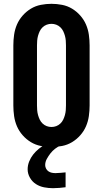

<svg xmlns="http://www.w3.org/2000/svg" viewBox="-20 -763 540 1007"><path d="M250 8Q222 8 194 2.5Q166 -3 142 -17.5Q118 -32 99 -53.5Q80 -75 69 -100.5Q58 -126 54 -154Q50 -182 50 -210V-525Q50 -553 54 -581Q58 -609 69 -634.5Q80 -660 99 -681.5Q118 -703 142 -717.5Q166 -732 194 -737.5Q222 -743 250 -743Q278 -743 306 -737.5Q334 -732 358 -717.5Q382 -703 401 -681.5Q420 -660 431 -634.5Q442 -609 446 -581Q450 -553 450 -525V-210Q450 -182 446 -154Q442 -126 431 -100.5Q420 -75 401 -53.5Q382 -32 358 -17.5Q334 -3 306 2.5Q278 8 250 8ZM250 -97Q263 -97 275 -101.5Q287 -106 296.5 -115Q306 -124 311.5 -135.5Q317 -147 320.5 -159.5Q324 -172 325 -185Q326 -198 326 -210V-525Q326 -537 325 -550Q324 -563 320.5 -575.5Q317 -588 311.5 -599.5Q306 -611 296.5 -620Q287 -629 275 -633.5Q263 -638 250 -638Q237 -638 225 -633.5Q213 -629 203.5 -620Q194 -611 188.5 -599.5Q183 -588 179.5 -575.5Q176 -563 175 -550Q174 -537 174 -525V-210Q174 -198 175 -185Q176 -172 179.5 -159.5Q183 -147 188.5 -135.5Q194 -124 203.5 -115Q213 -106 225 -101.5Q237 -97 250 -97ZM258 224Q235 224 211.5 219.5Q188 215 168.5 202.5Q149 190 137 169Q125 148 125 125Q125 104 133 84Q141 64 154 47.5Q167 31 183.5 17.5Q200 4 219 -6L222 -8H298V0Q282 7 268.5 17.5Q255 28 244.5 41.5Q234 55 225.5 70.5Q217 86 217 103Q217 112 221.5 121Q226 130 234 135.5Q242 141 251.5 143Q261 145 271 145Q284 145 297.5 143.5Q311 142 324 141V219Q308 221 291.5 222.5Q275 224 258 224Z"/></svg>

Font: Iosevka SS04 Extrabold
Style: Regular
Weight: 800
Monospace: yes
Designer: Belleve Invis
Foundry: Belleve Invis
Version: Version 19.0.0; ttfautohint (v1.8.4)